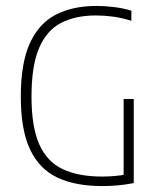

<svg xmlns="http://www.w3.org/2000/svg" viewBox="-20 -622 535 646"><path d="M323 4Q234 4 173.2 -24.5Q112.5 -53 81.2 -119Q50 -185 50 -297Q50 -410.5 80.8 -477.2Q111.5 -544 168.5 -573Q225.5 -602 304 -602Q333.5 -602 364 -598.2Q394.5 -594.5 422 -586V-552Q390 -562 360.8 -566Q331.5 -570 303 -570Q234.5 -570 186 -545.2Q137.5 -520.5 111.8 -461Q86 -401.5 86 -297Q86 -195 112.2 -136.2Q138.5 -77.5 191.2 -52.8Q244 -28 323 -28Q345 -28 366 -29.8Q387 -31.5 407 -36L396 -20V-289H430V-6Q398.5 0 373.5 2Q348.5 4 323 4Z"/></svg>

Font: Encode Sans SC Condensed Thin
Style: Regular
Weight: 100
Width: 3
Designer: Multiple Designers
Foundry: Impallari Type
Version: Version 3.002